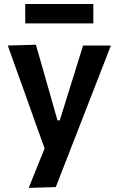

<svg xmlns="http://www.w3.org/2000/svg" viewBox="-20 -720 578 936"><path d="M120 196Q139 148.5 158.5 99.8Q178 51 197.5 3.5Q180 -44.5 162.5 -93.2Q145 -142 128.5 -189L96.5 -279Q77 -332.5 57 -388.5Q37 -444.5 18 -498L155 -502Q171.5 -444.5 187.2 -389.5Q203 -334.5 219.5 -276.5L260 -133.5H271.5L316 -276.5Q333.5 -332.5 350.5 -387.2Q367.5 -442 385 -498H520.5Q505 -458 490.5 -420.5Q476 -383 458.5 -338Q441 -293 416.5 -230.5L362 -90.5Q325 4.5 299 71.2Q273 138 252 192ZM103 -606V-700.5H435V-606Z"/></svg>

Font: Commissioner SemiBold
Style: Regular
Weight: 600
Designer: Kostas Bartsokas
Foundry: Kostas Bartsokas
Version: Version 1.000; ttfautohint (v1.8.3)